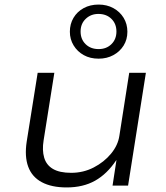

<svg xmlns="http://www.w3.org/2000/svg" viewBox="-20 -813 728 841"><path d="M272 8Q206 8 163 -15Q120 -38 103.5 -83Q87 -128 97 -193L145 -494H218L171 -198Q164 -155 173.5 -122.5Q183 -90 212 -73Q241 -56 292 -56Q345 -56 390.5 -79.5Q436 -103 466.5 -140Q497 -177 503 -219L546 -494H619L541 0H473L490 -111H489Q449 -51 396.5 -21.5Q344 8 272 8ZM412 -556Q375 -556 347 -571.5Q319 -587 302.5 -614Q286 -641 286 -674Q286 -708 302 -735Q318 -762 346.5 -777.5Q375 -793 412 -793Q448 -793 476.5 -777.5Q505 -762 521.5 -735Q538 -708 538 -674Q538 -640 521.5 -613.5Q505 -587 476.5 -571.5Q448 -556 412 -556ZM412 -598Q446 -598 468 -619.5Q490 -641 490 -675Q490 -709 468 -730.5Q446 -752 411 -752Q378 -752 355.5 -730.5Q333 -709 333 -675Q333 -641 355 -619.5Q377 -598 412 -598Z"/></svg>

Font: Nunito Sans 7pt SemiExpanded Light
Style: Italic
Weight: 300
Width: 6
Italic angle: -9°
Designer: Vernon Adams
Foundry: Vernon Adams
Version: Version 3.101;gftools[0.9.27]